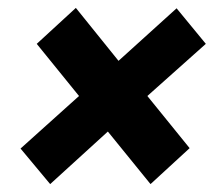

<svg xmlns="http://www.w3.org/2000/svg" viewBox="-20 -594 546 486"><path d="M107 -128 32 -218 180 -351 73 -483 172 -574 280 -440 427 -573 501 -483 353 -351 460 -219 361 -128 253 -261Z"/></svg>

Font: Bitter ExtraBold
Style: Italic
Weight: 800
Italic angle: -9°
Designer: Sol Matas, and Bitter project Authors
Foundry: Sol Matas
Version: Version 2.001